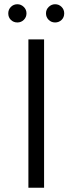

<svg xmlns="http://www.w3.org/2000/svg" viewBox="-20 -886 342 906"><path d="M19 -823Q19 -841 31.5 -853.5Q44 -866 62 -866Q79 -866 92 -853.5Q105 -841 105 -823Q105 -805 92.5 -792.5Q80 -780 62 -780Q44 -780 31.5 -792Q19 -804 19 -823ZM240 -866Q258 -866 270.5 -853.5Q283 -841 283 -823Q283 -804 270.5 -792Q258 -780 240 -780Q222 -780 209.5 -792.5Q197 -805 197 -823Q197 -841 210 -853.5Q223 -866 240 -866ZM114 0V-700H188V0Z"/></svg>

Font: mBank
Style: Regular
Weight: 400
Designer: Julieta Ulanovsky
Foundry: Julieta Ulanovsky
Version: Version 7.200;PS 007.200;hotconv 1.0.88;makeotf.lib2.5.64775